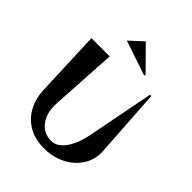

<svg xmlns="http://www.w3.org/2000/svg" viewBox="-284 -1198 1377 1377"><g transform="rotate(45 404.5 -509.5)"><path d="M280 -947 380 -1039 550 -867 544 -858ZM672 -790H685L719 -270Q719 -266 719.5 -261.5Q720 -257 720 -252Q720 -173 678 -111.5Q636 -50 564.5 -15Q493 20 405 20Q311 20 245.5 -20Q180 -60 145.5 -126Q111 -192 108 -270L88 -780H273L243 -278Q243 -272 242.5 -266.5Q242 -261 242 -256Q242 -163 287 -108.5Q332 -54 405 -54Q445 -54 478.5 -83.5Q512 -113 536.5 -165.5Q561 -218 574 -286Z"/></g></svg>

Font: Reggae One
Style: Regular
Weight: 400
Designer: Fontworks Inc.
Foundry: Fontworks Inc.
Version: Version 1.100